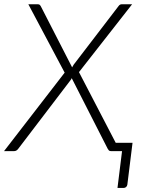

<svg xmlns="http://www.w3.org/2000/svg" viewBox="-44 -728 694 925"><path d="M267.5 -378 92.5 -707.5H137Q144 -707.5 147 -705Q150 -702.5 153 -697L303.5 -403.5Q307 -410.5 311 -416.5L527 -698.5Q533 -707.5 543 -707.5H592.5L336.5 -380.5L513.5 -40H594.5L569.5 161.5Q568.5 168.5 563.5 173Q558.5 177.5 551 177.5H522L544 0H490Q483 0 480 -4Q477 -8 474.5 -12L301.5 -351.5Q300 -348.5 298.5 -345.5Q297 -342.5 294.5 -340L44.5 -12Q36 0 24.5 0H-24.5Z"/></svg>

Font: Lato Light
Style: Italic
Weight: 300
Italic angle: -7°
Designer: Lukasz Dziedzic
Foundry: tyPoland Lukasz Dziedzic
Version: Version 2.007; 2014-02-27